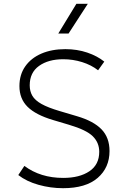

<svg xmlns="http://www.w3.org/2000/svg" viewBox="-20 -973 657 1008"><path d="M311 15Q245 15 182 -2.8Q119 -20.5 76 -54L108 -102Q192.5 -39 312 -39Q397.5 -39 449.2 -73.8Q501 -108.5 501 -176Q501 -224 467.2 -257.5Q433.5 -291 342 -318L258 -343Q167.5 -370 124.8 -412.2Q82 -454.5 82 -521Q82 -581.5 112.8 -625Q143.5 -668.5 197.8 -691.8Q252 -715 323 -715Q385 -715 438 -697Q491 -679 527.5 -649.5L495 -604Q459 -632 411 -647Q363 -662 312 -662Q234 -662 185 -627Q136 -592 136 -525Q136 -494 149.8 -470.2Q163.5 -446.5 197.8 -427.2Q232 -408 293 -390L384 -363Q471 -337.5 513 -294Q555 -250.5 555 -180Q555 -93 492.8 -39Q430.5 15 311 15ZM286 -797 381 -953H441L340 -797Z"/></svg>

Font: Geologica Thin
Style: Regular
Weight: 100
Designer: Sindre Bremnes, Frode Helland
Foundry: Monokrom Skriftforlag AS
Version: Version 1.010; ttfautohint (v1.8.4.7-5d5b);gftools[0.9.28]